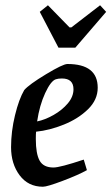

<svg xmlns="http://www.w3.org/2000/svg" viewBox="-20 -700 423 729"><path d="M117 -200Q116 -191 116 -172Q116 -116 130.5 -90Q145 -64 183 -64Q208 -64 298 -94L310 -54Q278 -36 218.5 -13.5Q159 9 143 9Q87 9 54.5 -34.5Q22 -78 22 -141Q22 -201 37 -262.5Q52 -324 72 -358Q90 -379 154.5 -418Q219 -457 236 -457Q351 -457 351 -367Q351 -321 314 -285Q277 -249 222.5 -227Q168 -205 117 -200ZM121 -239Q151 -245 183.5 -263.5Q216 -282 237.5 -307.5Q259 -333 259 -361Q259 -402 215 -402Q201 -402 192 -399Q173 -393 151.5 -346.5Q130 -300 121 -239ZM131 -655 162 -680 244 -596H251L360 -680L383 -655L266 -519H202Z"/></svg>

Font: Grenze
Style: Italic
Weight: 400
Italic angle: -10°
Designer: Renata Polastri
Foundry: Omnibus-Type
Version: Version 1.002; ttfautohint (v1.8)